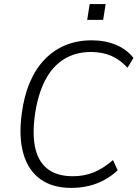

<svg xmlns="http://www.w3.org/2000/svg" viewBox="-20 -910 672 938"><path d="M328 8Q237 8 177.5 -34.5Q118 -77 94.5 -158.5Q71 -240 86 -353Q97 -440 125.5 -507Q154 -574 198.5 -620Q243 -666 300.5 -689.5Q358 -713 428 -713Q494 -713 546.5 -691Q599 -669 632 -627L603 -579Q567 -618 524 -637Q481 -656 424 -656Q349 -656 292 -620.5Q235 -585 199.5 -515.5Q164 -446 150 -345Q137 -245 154 -179.5Q171 -114 217 -81.5Q263 -49 336 -49Q391 -49 438 -68Q485 -87 532 -128L555 -78Q525 -50 489 -30.5Q453 -11 412.5 -1.5Q372 8 328 8ZM406 -813 418 -890H496L484 -813Z"/></svg>

Font: Nunito Sans 10pt SemiCondensed Light
Style: Italic
Weight: 300
Width: 4
Italic angle: -9°
Designer: Vernon Adams
Foundry: Vernon Adams
Version: Version 3.101;gftools[0.9.27]